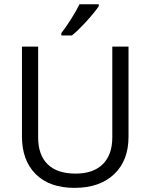

<svg xmlns="http://www.w3.org/2000/svg" viewBox="-20 -885 716 914"><path d="M591.8 -663.1V-233.9Q591.8 -120.6 523.2 -55.7Q454.6 9.3 335 9.3Q215.3 9.3 149.9 -56.2Q84.5 -121.6 84.5 -235.8V-663.1H161.6V-230.5Q161.6 -147.5 206.8 -103Q252 -58.6 340.3 -58.6Q423.8 -58.6 469.2 -103.3Q514.6 -147.9 514.6 -231.4V-663.1ZM272 -727.5Q293.9 -755.4 319.1 -795.4Q344.2 -835.4 358.4 -864.7H450.2V-855.5Q430.2 -825.7 390.9 -782.7Q351.6 -739.7 322.3 -716.3H272Z"/></svg>

Font: Bpm'online Open Sans
Style: Regular
Weight: 400
Foundry: Ascender Corporation
Version: Version 1.10